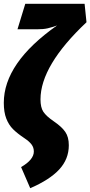

<svg xmlns="http://www.w3.org/2000/svg" viewBox="-21 -764 475 1010"><path d="M90 115Q157 76 157 33Q157 12 145 -4Q133 -20 109 -36Q70 -62 47.5 -84.5Q25 -107 12 -140.5Q-1 -174 -1 -223Q-1 -433 279 -630Q251 -620 229.5 -615Q208 -610 176 -610H71L112 -744H424L434 -647Q192 -419 192 -241Q192 -199 207 -176Q222 -153 263 -125Q304 -97 322.5 -70Q341 -43 341 0Q341 73 290.5 127.5Q240 182 138 226Z"/></svg>

Font: Fira Sans Extra Condensed Black
Style: Italic
Weight: 900
Width: 3
Italic angle: -8°
Designer: Carrois Corporate & Edenspiekermann AG
Foundry: Carrois Corporate GbR & Edenspiekermann AG
Version: Version 4.203